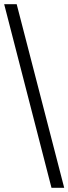

<svg xmlns="http://www.w3.org/2000/svg" viewBox="-20 -780 328 921"><path d="M227 121 0 -760H60L288 121Z"/></svg>

Font: Noto Serif Kannada Medium
Style: Regular
Weight: 500
Version: Version 2.003